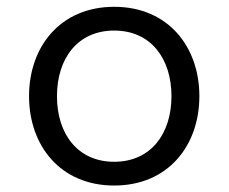

<svg xmlns="http://www.w3.org/2000/svg" viewBox="-20 -537 682 573"><path d="M320.8 -516.7C160 -516.7 66.7 -397.5 66.7 -250C66.7 -102.5 160 16.7 320.8 16.7C481.7 16.7 575 -102.5 575 -250C575 -397.5 481.7 -516.7 320.8 -516.7ZM320.8 -445.8C430 -445.8 491.7 -362.5 491.7 -250C491.7 -137.5 430 -54.2 320.8 -54.2C211.7 -54.2 150 -137.5 150 -250C150 -362.5 211.7 -445.8 320.8 -445.8Z"/></svg>

Font: BoonHome
Style: Book
Weight: 400
Designer: Sungsit Sawaiwan
Foundry: Sungsit Sawaiwan
Version: Version 0.2